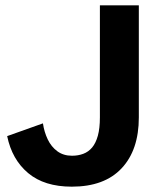

<svg xmlns="http://www.w3.org/2000/svg" viewBox="-20 -688 601 720"><path d="M249.2 12Q146.2 12 85.6 -38.9Q24.9 -89.8 6.9 -177.6L141 -225.4Q145.7 -193.2 158.9 -165.4Q172.2 -137.6 195 -120.8Q217.8 -104 250 -104Q273.2 -104 292.5 -111.3Q311.8 -118.6 325.6 -135Q339.3 -151.4 347 -179.2Q354.6 -207 354.6 -247.9V-668H500.6V-247.7Q500.6 -125.7 436.1 -56.9Q371.6 12 249.2 12Z"/></svg>

Font: Atkinson Hyperlegible Next
Style: Regular
Weight: 400
Designer: Elliott Scott, Megan Eiswerth, Linus Boman, Theodore Petrosky, Letters from Sweden
Foundry: Applied Design Works, Letters from Sweden
Version: Version 2.001